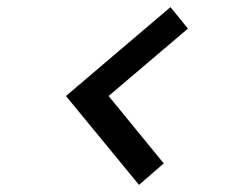

<svg xmlns="http://www.w3.org/2000/svg" viewBox="-20 -598 704 540"><path d="M165.5 -328 459.5 -578 508.5 -517.5 285.5 -328 440.5 -138.5 371 -78Z"/></svg>

Font: Russisch Sans
Style: Bold Italic
Weight: 700
Italic angle: -10°
Designer: Michael Sharanda (font) & Cristiano Sobral (main changes)
Foundry: Michael Sharanda
Version: Version 2.00;September 8, 2020;FontCreator 13.0.0.2681 64-bi